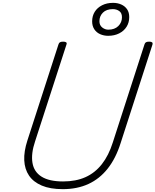

<svg xmlns="http://www.w3.org/2000/svg" viewBox="-20 -1307 1090 1346"><path d="M420 19Q332 19 273 -6Q214 -31 183.5 -76Q153 -121 150 -183Q147 -245 172 -322L390 -996Q393 -1006 400 -1010.5Q407 -1015 423 -1015Q437 -1015 443.5 -1010.5Q450 -1006 446 -995L226 -316Q197 -230 207.5 -166Q218 -102 271.5 -68.5Q325 -35 422 -35Q512 -35 579 -65Q646 -95 694 -156Q742 -217 771 -309L993 -996Q996 -1006 1003 -1010.5Q1010 -1015 1026 -1015Q1055 -1015 1049 -995L826 -305Q792 -197 735 -125Q678 -53 599.5 -17Q521 19 420 19ZM738 -1056Q708 -1056 682 -1067.5Q656 -1079 641 -1102Q626 -1125 626 -1157Q626 -1195 644 -1224Q662 -1253 695.5 -1270Q729 -1287 773 -1287Q804 -1287 830 -1275.5Q856 -1264 871 -1242Q886 -1220 886 -1187Q886 -1149 867.5 -1119.5Q849 -1090 815.5 -1073Q782 -1056 738 -1056ZM739 -1099Q784 -1099 809.5 -1124.5Q835 -1150 835 -1186Q835 -1216 816 -1229.5Q797 -1243 771 -1243Q726 -1243 701.5 -1218.5Q677 -1194 677 -1158Q677 -1130 696.5 -1114.5Q716 -1099 739 -1099Z"/></svg>

Font: Playwrite US Trad ExtraLight
Style: Regular
Weight: 250
Designer: Veronika Burian, José Scaglione
Foundry: TypeTogether
Version: Version 1.003